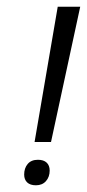

<svg xmlns="http://www.w3.org/2000/svg" viewBox="-20 -513 259 572"><path d="M132 -90H83L152 -493H219ZM52 7Q52 -12 62.5 -24.5Q73 -37 93 -37Q110 -37 119 -28.5Q128 -20 128 -5Q128 14 117 26.5Q106 39 87 39Q70 39 61 30.5Q52 22 52 7Z"/></svg>

Font: Cambay Devanagari
Style: Italic
Weight: 400
Italic angle: -11°
Designer: Pooja Saxena
Foundry: Pooja Saxena
Version: Version 1.018;PS 001.018;hotconv 1.0.70;makeotf.lib2.5.58329